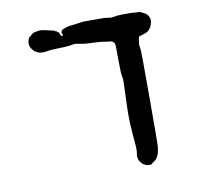

<svg xmlns="http://www.w3.org/2000/svg" viewBox="-64 -568 675 653"><g transform="rotate(-10 273.5 -241.0)"><path d="M193 -487 199 -489Q200 -489 204 -491Q208 -493 220.5 -494.5Q233 -496 234.5 -496Q236 -496 242 -497Q248 -498 248.5 -498Q249 -498 255 -498.5Q261 -499 261 -499.5Q261 -500 262.5 -500Q264 -500 269 -500Q278 -500 295 -500Q332 -500 336 -500Q364 -496 364 -497Q364 -498 371.5 -498.5Q379 -499 380 -500Q382 -501 427 -501L460 -499L479 -489Q495 -474 490 -456Q484 -432 466 -425Q460 -422 452 -420.5Q444 -419 442 -416Q440 -413 439.5 -406Q439 -399 438 -395.5Q437 -392 438 -386Q439 -380 439 -377.5Q439 -375 440 -372Q441 -369 441 -204Q441 -39 440 -36.5Q439 -34 438 -25Q434 3 413 14Q409 16 409 17.5Q409 19 400.5 19Q392 19 384 14.5Q376 10 375.5 8Q375 6 371.5 2.5Q368 -1 368 -2Q368 -3 367 -6Q366 -9 365 -12Q364 -20 366 -28Q368 -42 365.5 -66Q363 -90 363 -94.5Q363 -99 362.5 -102Q362 -105 361.5 -118Q361 -131 360.5 -135.5Q360 -140 360 -162.5Q360 -185 360.5 -187Q361 -189 361.5 -216.5Q362 -244 363 -259Q364 -276 363 -285Q360 -305 360 -306L359 -348Q359 -400 358 -405Q355 -417 341 -418Q327 -419 321 -420.5Q315 -422 295.5 -423Q276 -424 273 -424Q270 -424 265 -424.5Q260 -425 258.5 -425Q257 -425 247 -426.5Q237 -428 230 -429.5Q223 -431 218 -430Q200 -426 169.5 -425.5Q139 -425 129 -423Q98 -416 81 -432Q63 -450 70 -470Q73 -479 74 -479Q75 -479 79 -483Q83 -487 83.5 -487Q84 -487 87 -489.5Q90 -492 91 -492Q92 -492 94 -493Q96 -494 98 -494Q100 -494 104 -495Q113 -498 133 -493.5Q153 -489 157 -488Q161 -487 162 -486.5Q163 -486 164 -486Q165 -486 165 -484.5Q165 -483 168 -483Q171 -483 171 -482Q171 -481 173 -479.5Q175 -478 176 -478Q177 -478 178 -473Q182 -462 187 -465Q189 -466 186.5 -472Q184 -478 185.5 -478Q187 -478 186 -480.5Q185 -483 187.5 -483Q190 -483 189.5 -484.5Q189 -486 190 -486Q191 -486 191.5 -486Q192 -486 191.5 -486.5Q191 -487 193 -487Z"/></g></svg>

Font: TT2020 Style E
Style: Regular
Weight: 400
Version: Version 00.2